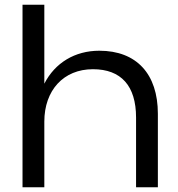

<svg xmlns="http://www.w3.org/2000/svg" viewBox="-20 -790 753 810"><path d="M75 0H167V-277C167 -409 248 -498 372 -498C491 -498 554 -428 554 -294V0H646V-310C646 -478 556 -576 399 -576C296 -576 212 -525 167 -437V-770H75Z"/></svg>

Font: Bounded Light
Style: Regular
Weight: 300
Designer: Vlad Churkin
Version: Version 3.0